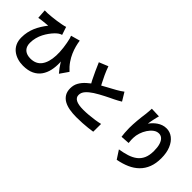

<svg xmlns="http://www.w3.org/2000/svg" viewBox="94 -1762 2781 2781"><g transform="rotate(45 1485.0 -371.5)"><path d="M751 -772Q758 -724 771.5 -672.5Q785 -621 808.5 -566Q832 -511 870 -455.5Q908 -400 966 -347L877 -219Q823 -280 775.5 -357.5Q728 -435 688 -529Q648 -623 612 -733ZM83 -723Q111 -721 140 -723Q176 -725 222.5 -729.5Q269 -734 316 -741Q363 -748 404.5 -756Q446 -764 471 -773L512 -650Q501 -647 487.5 -641Q474 -635 463 -627Q441 -612 415 -585Q389 -558 362.5 -521.5Q336 -485 313 -441Q290 -397 276.5 -345.5Q263 -294 263 -238Q263 -197 275.5 -167.5Q288 -138 310.5 -119Q333 -100 363 -91Q393 -82 428 -82Q541 -82 599 -159.5Q657 -237 663 -378Q669 -519 623 -709L753 -501Q770 -422 773 -341Q776 -260 760 -187Q744 -114 704 -56.5Q664 1 595.5 34Q527 67 425 67Q365 67 310 50Q255 33 212 -0.5Q169 -34 144.5 -85.5Q120 -137 120 -206Q120 -265 131 -317Q142 -369 162 -416.5Q182 -464 210.5 -510Q239 -556 275 -602Q257 -601 234 -598.5Q211 -596 189.5 -594Q168 -592 154 -590Q137 -588 123.5 -586Q110 -584 93 -580Z M1809 -580Q1784 -565 1758 -550.5Q1732 -536 1703 -522Q1680 -511 1647.5 -495.5Q1615 -480 1577.5 -460.5Q1540 -441 1502.5 -420.5Q1465 -400 1431 -378Q1371 -339 1333 -296.5Q1295 -254 1295 -203Q1295 -151 1345 -125Q1395 -99 1495 -99Q1546 -99 1604.5 -104Q1663 -109 1720.5 -117.5Q1778 -126 1823 -137L1822 23Q1778 30 1728.5 35.5Q1679 41 1622 44.5Q1565 48 1499 48Q1423 48 1358 36.5Q1293 25 1244.5 -2Q1196 -29 1168.5 -74.5Q1141 -120 1141 -186Q1141 -253 1171 -306Q1201 -359 1250.5 -403.5Q1300 -448 1359 -487Q1393 -510 1432 -532Q1471 -554 1508.5 -574.5Q1546 -595 1578.5 -612.5Q1611 -630 1634 -643Q1664 -661 1687.5 -675.5Q1711 -690 1732 -707ZM1307 -803Q1331 -735 1359 -674Q1387 -613 1415 -560.5Q1443 -508 1466 -465L1339 -392Q1312 -438 1282.5 -496Q1253 -554 1224.5 -617.5Q1196 -681 1168 -746Z M2338 -807Q2333 -791 2327.5 -767.5Q2322 -744 2316 -717Q2310 -690 2305.5 -664.5Q2301 -639 2299 -619Q2318 -646 2342.5 -671Q2367 -696 2397.5 -717Q2428 -738 2463.5 -750.5Q2499 -763 2540 -763Q2611 -763 2668 -719Q2725 -675 2758.5 -594.5Q2792 -514 2792 -402Q2792 -296 2761 -216Q2730 -136 2672 -78.5Q2614 -21 2532.5 15Q2451 51 2350 70L2266 -59Q2349 -72 2418.5 -94Q2488 -116 2538 -154Q2588 -192 2615 -252Q2642 -312 2642 -402Q2642 -479 2626 -530Q2610 -581 2581.5 -607Q2553 -633 2514 -633Q2470 -633 2431 -604Q2392 -575 2361.5 -528.5Q2331 -482 2313.5 -428.5Q2296 -375 2295 -325Q2294 -307 2295 -282.5Q2296 -258 2300 -224L2164 -215Q2160 -244 2156 -288.5Q2152 -333 2152 -384Q2152 -419 2154 -458Q2156 -497 2159.5 -537.5Q2163 -578 2168 -620.5Q2173 -663 2179 -704Q2182 -734 2184 -763.5Q2186 -793 2187 -813Z"/></g></svg>

Font: Noto Sans JP Thin ExtraBold
Style: Regular
Weight: 800
Version: Version 2.004-H2;hotconv 1.0.118;makeotfexe 2.5.65603